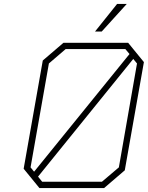

<svg xmlns="http://www.w3.org/2000/svg" viewBox="-20 -954 750 974"><path d="M462 -794 574 -934H623L496 -794ZM180 0 100 -98 197 -647 302 -737H630L710 -639L613 -90L508 0ZM153 -83 637 -680 616 -705H313L228 -632L135 -105ZM194 -32H497L583 -105L675 -632L656 -655L173 -58Z"/></svg>

Font: Tomorrow ExtraLight
Style: Italic
Weight: 275
Italic angle: -10°
Designer: Tony de Marco, Monica Rizzolli
Foundry: Just in Type
Version: Version 2.002